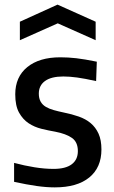

<svg xmlns="http://www.w3.org/2000/svg" viewBox="-20 -800 495 831"><path d="M66 -706 229 -780 394 -706V-626L230 -699L66 -626ZM217 11Q181 11 138.5 5Q96 -1 41 -13V-95Q86 -83 129.5 -76Q173 -69 212 -69Q264 -69 290.5 -89Q317 -109 317 -146Q317 -185 291.5 -203Q266 -221 219 -230Q190 -235 159.5 -242.5Q129 -250 104 -266.5Q79 -283 62.5 -312.5Q46 -342 46 -392Q46 -467 98 -509.5Q150 -552 241 -552Q275 -552 310 -548Q345 -544 399 -533L396 -449Q347 -460 314 -464.5Q281 -469 254 -469Q202 -469 175 -449.5Q148 -430 148 -395Q148 -374 156 -360Q164 -346 178.5 -337.5Q193 -329 212.5 -323.5Q232 -318 256 -313Q291 -306 321 -295.5Q351 -285 372.5 -267Q394 -249 406.5 -221.5Q419 -194 419 -153Q419 -75 366.5 -32Q314 11 217 11Z"/></svg>

Font: Encode Sans Narrow
Style: Medium
Weight: 500
Designer: Pablo Impallari, Andres Torresi
Foundry: Pablo Impallari, Andres Torresi
Version: Version 1.000; ttfautohint (v1.00) -l 8 -r 50 -G 200 -x 14 -